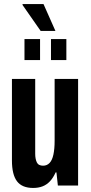

<svg xmlns="http://www.w3.org/2000/svg" viewBox="-20 -917 448 949"><path d="M144 12Q89 12 64 -21Q39 -54 39 -124V-527H154V-157Q154 -144 156 -133.5Q158 -123 162 -114.5Q166 -106 174 -102Q182 -98 193 -98Q212 -98 225 -111.5Q238 -125 244 -153Q250 -181 250 -221V-527H366V0H266L259 -65H255Q243 -38 227 -21Q211 -4 190.5 4Q170 12 144 12ZM101 -620V-724H178V-620ZM232 -620V-724H308V-620ZM254 -764H181L91 -893L92 -897H195Z"/></svg>

Font: Archivo ExtraCondensed
Style: Bold
Weight: 700
Width: 2
Designer: Hector Gatti
Foundry: Omnibus-Type
Version: Version 2.001